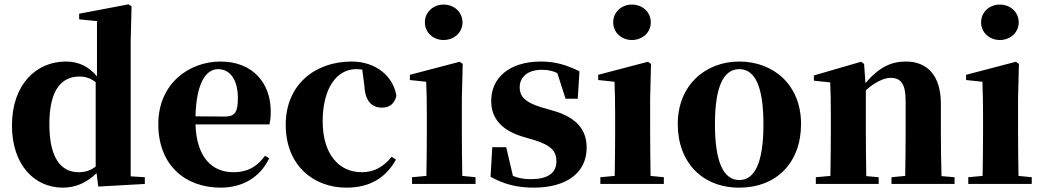

<svg xmlns="http://www.w3.org/2000/svg" viewBox="-20 -846 4794 883"><path d="M420 -80C396 -61 370 -54 342 -54C265 -54 207 -112 207 -275C207 -443 270 -494 346 -494C371 -494 396 -487 420 -468ZM581 -35V-657L585 -817L571 -826L344 -783V-757L426 -749V-495C387 -541 341 -563 283 -563C146 -563 35 -457 35 -269C35 -88 138 17 269 17C330 17 382 -8 424 -50L432 12L646 0V-31Z M879 -311C883 -466 928 -528 983 -528C1036 -528 1074 -482 1074 -395C1074 -333 1062 -310 1015 -310ZM1199 -130C1166 -84 1123 -54 1053 -54C959 -54 884 -118 879 -274H1219C1224 -293 1225 -310 1225 -335C1225 -462 1144 -563 994 -563C851 -563 708 -463 708 -275C708 -88 830 17 995 17C1097 17 1177 -32 1218 -118Z M1656 -449C1660 -375 1695 -351 1737 -351C1771 -351 1793 -368 1803 -404C1790 -494 1710 -563 1597 -563C1430 -563 1294 -458 1294 -272C1294 -86 1421 17 1573 17C1682 17 1755 -29 1801 -112L1781 -125C1745 -80 1702 -54 1644 -54C1537 -54 1464 -139 1464 -288C1464 -441 1529 -528 1618 -528C1627 -528 1636 -527 1646 -526Z M2020 -662C2068 -662 2107 -696 2107 -743C2107 -791 2068 -825 2020 -825C1973 -825 1934 -791 1934 -743C1934 -696 1973 -662 2020 -662ZM2106 -37C2105 -95 2104 -182 2104 -238V-392L2108 -552L2094 -562L1865 -502V-478L1940 -470C1942 -419 1943 -382 1943 -318V-238C1943 -182 1942 -96 1941 -37L1875 -31V0H2167V-31Z M2468 -353C2390 -377 2370 -407 2370 -444C2370 -494 2410 -525 2471 -525C2501 -525 2522 -520 2543 -510L2581 -392H2637L2645 -518C2586 -547 2535 -563 2468 -563C2321 -563 2239 -487 2239 -382C2239 -297 2292 -246 2382 -218L2440 -201C2520 -176 2539 -146 2539 -104C2539 -49 2497 -22 2421 -22C2389 -22 2364 -27 2339 -37L2308 -169H2244L2236 -33C2295 0 2356 17 2434 17C2585 17 2678 -51 2678 -167C2678 -249 2632 -305 2527 -336Z M2886 -662C2934 -662 2973 -696 2973 -743C2973 -791 2934 -825 2886 -825C2839 -825 2800 -791 2800 -743C2800 -696 2839 -662 2886 -662ZM2972 -37C2971 -95 2970 -182 2970 -238V-392L2974 -552L2960 -562L2731 -502V-478L2806 -470C2808 -419 2809 -382 2809 -318V-238C2809 -182 2808 -96 2807 -37L2741 -31V0H3033V-31Z M3380 17C3550 17 3664 -97 3664 -276C3664 -455 3538 -563 3380 -563C3223 -563 3097 -453 3097 -276C3097 -100 3209 17 3380 17ZM3380 -18C3308 -18 3268 -100 3268 -274C3268 -449 3308 -528 3380 -528C3452 -528 3491 -449 3491 -274C3491 -100 3452 -18 3380 -18Z M4310 -36C4308 -94 4307 -179 4307 -238V-370C4307 -501 4242 -563 4147 -563C4081 -563 4026 -540 3960 -464L3954 -552L3940 -562L3723 -499V-475L3798 -467C3800 -419 3801 -386 3801 -321V-238C3801 -182 3800 -96 3799 -37L3732 -31V0H4021V-31L3964 -36C3963 -95 3962 -182 3962 -238V-431C4005 -469 4046 -488 4076 -488C4123 -488 4145 -460 4145 -382V-238C4145 -180 4144 -95 4143 -37L4080 -31V0H4370V-31Z M4578 -662C4626 -662 4665 -696 4665 -743C4665 -791 4626 -825 4578 -825C4531 -825 4492 -791 4492 -743C4492 -696 4531 -662 4578 -662ZM4664 -37C4663 -95 4662 -182 4662 -238V-392L4666 -552L4652 -562L4423 -502V-478L4498 -470C4500 -419 4501 -382 4501 -318V-238C4501 -182 4500 -96 4499 -37L4433 -31V0H4725V-31Z"/></svg>

Font: Noto Serif KR Black
Style: Regular
Weight: 900
Version: Version 1.001;PS 1.001;hotconv 16.6.54;makeotf.lib2.5.65590